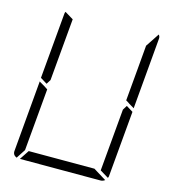

<svg xmlns="http://www.w3.org/2000/svg" viewBox="-138 -1099 1092 1213"><g transform="rotate(15 408.0 -493.0)"><path d="M181 -735 163 -531 145 -502 101 -529 139 -959Q139 -964 143 -972L199 -938ZM671 -498 715 -471 677 -41Q677 -36 673 -28L617 -62L635 -265L653 -469ZM757 -959 717 -500V-495L683 -515L673 -522L658 -531L676 -735L690 -897L749 -986Q759 -975 757 -959ZM576 -62 660 -10Q647 0 632 0H364H105L146 -62H370ZM83 -2Q56 -13 59 -41L99 -500V-505L138 -482L150 -474L158 -469L140 -265L122 -62Z"/></g></svg>

Font: DSEG7 Modern
Style: Light Italic
Weight: 300
Italic angle: -5°
Designer: Keshikan(Twitter:@keshinomi_88pro)
Version: Version 0.46